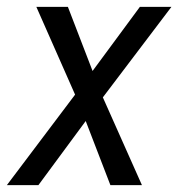

<svg xmlns="http://www.w3.org/2000/svg" viewBox="-23 -540 543 560"><path d="M-3 0 196 -264 83 -520H175L247 -333L385 -520H477L277 -256L391 0H299L227 -187L89 0Z"/></svg>

Font: Iosevka Oblique
Style: Regular
Weight: 400
Italic angle: -9°
Monospace: yes
Designer: Belleve Invis
Foundry: Belleve Invis
Version: Version 32.5.0; ttfautohint (v1.8.4)